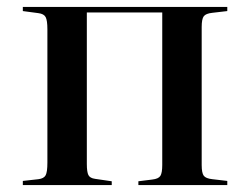

<svg xmlns="http://www.w3.org/2000/svg" viewBox="-20 -535 719 555"><path d="M46 0V-12L91 -17Q107 -19 112 -28.5Q117 -38 117 -65V-450Q117 -476 112 -485.5Q107 -495 91 -497L46 -503V-515H637V-503L594 -498Q575 -496 569 -488Q563 -480 563 -457V-58Q563 -35 569 -27Q575 -19 594 -17L637 -12V0H380V-11L420 -16Q438 -18 443.5 -26.5Q449 -35 449 -58V-499H231V-61Q231 -38 235.5 -29Q240 -20 255 -18L303 -11V0Z"/></svg>

Font: Literata 72pt Medium
Style: Regular
Weight: 500
Designer: Latin by Veronika Burian and Jose Scaglione. Greek by Irene Vlachou. Cyrillic by Vera Evstafieva.
Foundry: TypeTogether
Version: Version 3.002